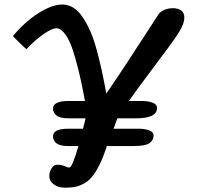

<svg xmlns="http://www.w3.org/2000/svg" viewBox="-20 -846 915 865"><path d="M491.7 -266.1H605Q630.4 -266.1 651.1 -259Q671.9 -252 671.9 -234.9Q671.9 -214.4 653.3 -201.2Q634.8 -188 581.5 -188H461.4Q445.3 -137.7 427.5 -102.3Q409.7 -66.9 392.8 -47.4Q376 -27.8 354.5 -17.1Q333 -6.3 315.2 -3.4Q297.4 -0.5 272 -0.5Q242.2 -0.5 222.2 -15.4Q202.1 -30.3 202.1 -52.7Q202.1 -72.3 212.6 -88.1Q223.1 -104 236.3 -104Q258.8 -104 276.9 -95.2Q283.7 -91.3 293 -91.3Q305.2 -91.3 333.5 -188H287.6Q266.1 -188 251.5 -192.4Q236.8 -196.8 230.2 -204.1Q223.6 -211.4 221.2 -218Q218.8 -224.6 218.8 -231.9Q218.8 -266.1 287.6 -266.1H354L365.7 -313H290Q248.5 -313 233.6 -326.4Q218.8 -339.8 218.8 -356.9Q218.8 -391.1 290 -391.1H362.8Q352.5 -446.8 343 -489.7Q333.5 -532.7 321 -577.9Q308.6 -623 295.9 -652.1Q283.2 -681.2 267.3 -700Q251.5 -718.8 234.4 -718.8Q215.8 -718.8 179.4 -694.6Q143.1 -670.4 99.1 -624.5Q97.2 -626 89.4 -632.8Q60.5 -659.7 38.1 -683.6Q94.7 -750.5 155.3 -788.1Q215.8 -825.7 260.3 -825.7Q287.1 -825.7 310.1 -811.5Q333 -797.4 351.8 -769.5Q370.6 -741.7 386 -707.3Q401.4 -672.9 414.6 -625Q427.7 -577.1 438 -530.3Q448.2 -483.4 459 -424.3Q504.4 -490.7 551.5 -562.3Q598.6 -633.8 642.3 -701.7Q686 -769.5 694.8 -782.7Q703.6 -794.4 721.4 -801.8Q739.3 -809.1 759.3 -809.1Q781.7 -809.1 796.1 -798.8Q810.5 -788.6 810.5 -766.6Q810.5 -741.2 788.6 -704.6Q773.4 -679.2 739 -632.6Q704.6 -585.9 651.6 -515.4Q598.6 -444.8 560.5 -391.1H618.2Q644.5 -391.1 666 -384Q687.5 -377 687.5 -359.9Q687.5 -313 593.8 -313H508.8Z"/></svg>

Font: iCiel Pacifico
Style: Regular
Weight: 400
Designer: Vernon Adams
Foundry: Vernon Adams
Version: Version 1.00 September 26, 2014, initial release